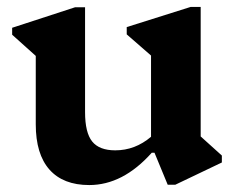

<svg xmlns="http://www.w3.org/2000/svg" viewBox="-20 -519 675 553"><path d="M237 14Q162 14 122.5 -30.5Q83 -75 83 -161V-358L15 -419V-439L196 -498H225V-196Q225 -137 245.5 -111.5Q266 -86 312 -86Q369 -86 415 -125V-359L345 -420V-441L529 -499H558V-126L619 -71V-51L485 13H463L425 -79H417Q334 14 237 14Z"/></svg>

Font: Platypi SemiBold
Style: Regular
Weight: 600
Designer: David Sargent
Foundry: Bolt Cutter Type
Version: Version 1.200; ttfautohint (v1.8.4.7-5d5b)